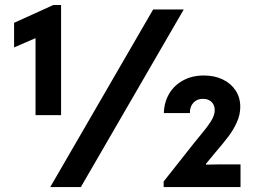

<svg xmlns="http://www.w3.org/2000/svg" viewBox="-20 -758 1034 778"><path d="M124 -603.5 37.1 -565.9V-665.5L196.3 -737.8H227.5V-291.5H124ZM600.6 -719.7H724.6L307.6 0H183.6ZM643.1 -22.5 764.2 -175.8 785.6 -202.1Q817.4 -239.7 833.7 -264.9Q850.1 -290 850.1 -311.5Q850.1 -332.5 836.9 -345.2Q823.7 -357.9 802.2 -357.4Q778.8 -357.9 763.9 -342Q749 -326.2 749.5 -299.8H644Q645 -342.8 665 -377.4Q685.1 -412.1 721.7 -432.1Q758.3 -452.1 806.2 -452.1Q848.6 -452.1 882.1 -436.3Q915.5 -420.4 934.6 -391.6Q953.6 -362.8 953.6 -325.2Q953.6 -293.5 939.9 -262.9Q926.3 -232.4 906 -205.6Q885.7 -178.7 853 -140.6L814.9 -94.7V-90.8L863.8 -91.8H954.6V0H643.1Z"/></svg>

Font: Reddit Sans Fudge
Style: Bold
Weight: 700
Designer: Stephen Hutchings
Foundry: Reddit
Version: Version 1.013